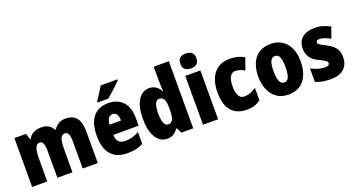

<svg xmlns="http://www.w3.org/2000/svg" viewBox="-49 -1405 3766 2044"><g transform="rotate(-20 1833.5 -383.0)"><path d="M637 -563Q717 -563 758 -513.5Q799 -464 799 -360V0H628V-305Q628 -363 615.5 -390Q603 -417 577 -417Q540 -417 526 -379Q512 -341 512 -262V0H341V-305Q341 -417 292 -417Q254 -417 240 -375.5Q226 -334 226 -246V0H55V-553H187L208 -485H216Q233 -522 270 -542.5Q307 -563 359 -563Q412 -563 444 -542.5Q476 -522 492 -489H502Q523 -524 556.5 -543.5Q590 -563 637 -563Z M1119 -562Q1224 -562 1283.5 -497.5Q1343 -433 1343 -310V-225H1056Q1058 -121 1158 -121Q1201 -121 1236.5 -131Q1272 -141 1313 -164V-30Q1242 10 1135 10Q1013 10 950 -61.5Q887 -133 887 -274Q887 -416 947.5 -489Q1008 -562 1119 -562ZM1124 -436Q1096 -436 1077.5 -414Q1059 -392 1057 -341H1186Q1186 -389 1169.5 -412.5Q1153 -436 1124 -436ZM1300 -756Q1284 -738 1255.5 -711Q1227 -684 1195.5 -656Q1164 -628 1138 -606H1017V-620Q1041 -656 1066.5 -694.5Q1092 -733 1110 -766H1300Z M1584 10Q1504 10 1457 -66Q1410 -142 1410 -277Q1410 -413 1457 -488Q1504 -563 1583 -563Q1626 -563 1657 -542.5Q1688 -522 1710 -482H1715Q1712 -515 1710.5 -544.5Q1709 -574 1709 -595V-760H1880V0H1746L1717 -59H1709Q1684 -25 1656.5 -7.5Q1629 10 1584 10ZM1645 -130Q1682 -130 1697.5 -161.5Q1713 -193 1714 -263V-290Q1714 -356 1698.5 -388Q1683 -420 1645 -420Q1616 -420 1599.5 -384.5Q1583 -349 1583 -278Q1583 -202 1599.5 -166Q1616 -130 1645 -130Z M2076 -776Q2120 -776 2143.5 -756Q2167 -736 2167 -691Q2167 -647 2143 -627Q2119 -607 2076 -607Q2034 -607 2010 -627Q1986 -647 1986 -691Q1986 -736 2009 -756Q2032 -776 2076 -776ZM2162 -553V0H1991V-553Z M2491 10Q2375 10 2314 -58.5Q2253 -127 2253 -274Q2253 -361 2280.5 -426Q2308 -491 2362.5 -527Q2417 -563 2498 -563Q2545 -563 2584.5 -552.5Q2624 -542 2659 -521L2612 -388Q2585 -404 2559 -412.5Q2533 -421 2506 -421Q2469 -421 2447.5 -383.5Q2426 -346 2426 -274Q2426 -202 2447.5 -167Q2469 -132 2509 -132Q2578 -132 2644 -181V-39Q2612 -15 2574.5 -2.5Q2537 10 2491 10Z M3199 -278Q3199 -201 3174.5 -135Q3150 -69 3096.5 -29.5Q3043 10 2958 10Q2879 10 2825.5 -29Q2772 -68 2745 -133.5Q2718 -199 2718 -278Q2718 -361 2744 -425.5Q2770 -490 2824 -526.5Q2878 -563 2960 -563Q3031 -563 3085 -529.5Q3139 -496 3169 -432.5Q3199 -369 3199 -278ZM2891 -277Q2891 -203 2907 -165Q2923 -127 2959 -127Q2996 -127 3011 -165Q3026 -203 3026 -278Q3026 -352 3011 -389Q2996 -426 2959 -426Q2923 -426 2907 -389Q2891 -352 2891 -277Z M3639 -170Q3639 -84 3587.5 -37Q3536 10 3436 10Q3390 10 3348.5 3Q3307 -4 3266 -21V-174Q3303 -154 3344.5 -141.5Q3386 -129 3422 -129Q3472 -129 3472 -160Q3472 -170 3465.5 -178.5Q3459 -187 3439 -199Q3419 -211 3378 -230Q3322 -257 3293.5 -298Q3265 -339 3265 -400Q3265 -478 3316.5 -520.5Q3368 -563 3460 -563Q3506 -563 3547 -551Q3588 -539 3632 -516L3588 -393Q3558 -410 3526 -422Q3494 -434 3467 -434Q3429 -434 3429 -409Q3429 -399 3435 -392Q3441 -385 3459.5 -374Q3478 -363 3517 -343Q3574 -314 3606.5 -275Q3639 -236 3639 -170Z"/></g></svg>

Font: Noto Sans Myanmar UI Condensed Black
Style: Regular
Weight: 900
Width: 3
Designer: Monotype Design Team
Foundry: Monotype Imaging Inc.
Version: Version 2.103; ttfautohint (v1.8.4.7-5d5b)